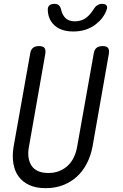

<svg xmlns="http://www.w3.org/2000/svg" viewBox="-20 -970 640 1000"><path d="M137 -690Q140 -711 151.5 -720.5Q163 -730 183 -730Q204 -730 211.5 -720.5Q219 -711 216 -690L131 -207Q125 -176 128.5 -151Q132 -126 144 -107.5Q156 -89 178 -79Q200 -69 232 -69Q264 -69 289.5 -79.5Q315 -90 334 -108Q353 -126 365 -151.5Q377 -177 382 -207L468 -690Q471 -711 482.5 -720.5Q494 -730 515 -730Q535 -730 542.5 -720.5Q550 -711 547 -690L462 -207Q453 -159 432.5 -119Q412 -79 381 -50.5Q350 -22 309 -6Q268 10 218 10Q168 10 133 -6Q98 -22 77 -50.5Q56 -79 49.5 -119.5Q43 -160 51 -207ZM229 -918Q228 -934 237.5 -942Q247 -950 264 -950Q273 -950 279.5 -947Q286 -944 290 -939Q297 -929 299.5 -915.5Q302 -902 310 -890Q328 -859 370 -859Q413 -859 443 -890Q455 -902 463 -915Q471 -928 480 -938Q487 -943 494 -946.5Q501 -950 511 -950Q528 -950 534.5 -942Q541 -934 535 -918Q519 -875 482 -846Q433 -806 362 -806Q291 -806 256 -846Q230 -875 229 -918Z"/></svg>

Font: Maple Mono Light
Style: Italic
Weight: 300
Italic angle: -10°
Monospace: yes
Designer: subframe7536
Version: Version 7.000